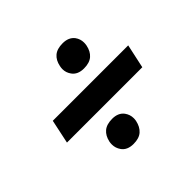

<svg xmlns="http://www.w3.org/2000/svg" viewBox="-131 -720 838 838"><g transform="rotate(-45 287.5 -301.0)"><path d="M336 -422.5Q297.5 -422.5 280 -447.5Q267 -465.5 267 -487Q267 -495.5 269 -504.5Q275 -534.5 294 -550.5Q313 -566.5 347.5 -566.5Q384.5 -566.5 403 -542.5Q416 -524.5 416 -502.5Q416 -494.5 414.5 -486Q408.5 -455.5 389.5 -439Q370.5 -422.5 336 -422.5ZM54.5 -246.5 78 -357.5H543.5L519.5 -246.5ZM256 -36.5Q217.5 -36.5 200 -61.5Q187 -80 187 -102Q187 -110 188.5 -118.5Q195 -148.5 214 -164.5Q233 -180.5 267.5 -180.5Q304.5 -180.5 322.5 -156.5Q336 -138 336 -115.5Q336 -108 334.5 -100Q328 -69.5 309.2 -53Q290.5 -36.5 256 -36.5Z"/></g></svg>

Font: Heraclito SemiBold
Style: Italic
Weight: 600
Italic angle: -12°
Designer: Kostas Bartsokas (font) & Cristiano Sobral (main changes)
Foundry: Kostas Bartsokas (font) & Cristiano Sobral (main changes)
Version: Version 1.00;July 8, 2020;FontCreator 13.0.0.2655 64-bit